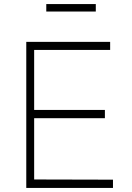

<svg xmlns="http://www.w3.org/2000/svg" viewBox="-20 -930 652 950"><path d="M454 -910H209V-873H454ZM110 0H539V-41L149 -42V-345H499V-386H149V-683H525V-723H110Z"/></svg>

Font: United Sans Thin
Style: Regular
Weight: 100
Designer: Pablo Impallari, Rodrigo Fuenzalida (Modified by Dan O. Williams)
Version: Version 1.000;PS 001.000;hotconv 1.0.88;makeotf.lib2.5.64775